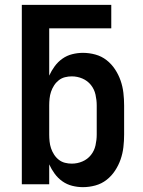

<svg xmlns="http://www.w3.org/2000/svg" viewBox="-20 -760 590 792"><path d="M322 12Q300 12 278 6.5Q256 1 237.5 -12Q219 -25 205.5 -43.5Q192 -62 183 -82V0H70V-740H439V-643H183V-448Q192 -468 205.5 -486.5Q219 -505 237.5 -518Q256 -531 278 -536.5Q300 -542 322 -542Q348 -542 373.5 -535Q399 -528 419.5 -512Q440 -496 454.5 -474Q469 -452 477.5 -427.5Q486 -403 489 -377Q492 -351 492 -325V-205Q492 -179 489 -153Q486 -127 477.5 -102.5Q469 -78 454.5 -56Q440 -34 419.5 -18Q399 -2 373.5 5Q348 12 322 12ZM276 -85Q299 -85 320 -94Q341 -103 355 -120.5Q369 -138 374 -160.5Q379 -183 379 -205V-325Q379 -347 374 -369.5Q369 -392 355 -409.5Q341 -427 320 -436Q299 -445 276 -445Q262 -445 248 -441.5Q234 -438 222.5 -429Q211 -420 203 -407.5Q195 -395 190.5 -381.5Q186 -368 184.5 -353.5Q183 -339 183 -325V-205Q183 -191 184.5 -176.5Q186 -162 190.5 -148.5Q195 -135 203 -122.5Q211 -110 222.5 -101Q234 -92 248 -88.5Q262 -85 276 -85Z"/></svg>

Font: Lode
Style: Bold
Weight: 700
Monospace: yes
Designer: Belleve Invis
Foundry: Belleve Invis
Version: Version 29.2.0; ttfautohint (v1.8.3)